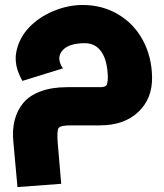

<svg xmlns="http://www.w3.org/2000/svg" viewBox="-20 -508 666 778"><path d="M252.9 -154.8H383.8Q404.8 -154.8 410.6 -161.6Q416.5 -168.5 417 -193.8Q415.5 -262.7 391.1 -297.9Q366.7 -333 324.2 -333Q257.8 -333 232.4 -302.7Q207 -272.5 234.9 -231L70.8 -180.2Q35.2 -242.2 46.1 -297.9Q57.1 -353.5 96.9 -395.8Q136.7 -438 195.8 -462.9Q254.9 -487.8 314.9 -487.8Q395 -487.8 459 -449.7Q522.9 -411.6 558.8 -345.2Q594.7 -278.8 596.2 -195.8Q597.7 -107.9 540 -54Q482.4 0 384.8 0H266.1Q225.1 0 217.5 10.7Q210 21.5 213.9 70.8L228 236.8L50.8 250L34.2 67.9Q29.3 19.5 39.1 -20Q48.8 -59.6 73.7 -90.1Q98.6 -120.6 144.3 -137.7Q189.9 -154.8 252.9 -154.8Z"/></svg>

Font: LT Superior Black
Style: Regular
Weight: 900
Designer: Daniel Lyons
Foundry: LyonsType
Version: Version 2.005